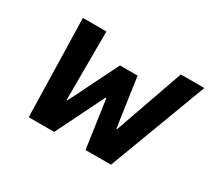

<svg xmlns="http://www.w3.org/2000/svg" viewBox="-104 -675 931 849"><g transform="rotate(30 361.5 -250.0)"><path d="M115 0 103 -500H223L222 -150H226L350 -400H440L476 -150H480L603 -500H723L535 0H405L370 -245H366L245 0Z"/></g></svg>

Font: Cuprum
Style: Bold Italic
Weight: 700
Italic angle: -10°
Designer: Jovanny Lemonad
Foundry: Jovanny Lemonad
Version: Version 3.000